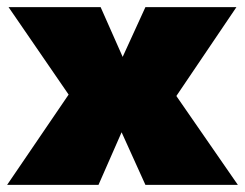

<svg xmlns="http://www.w3.org/2000/svg" viewBox="-31 -520 689 540"><path d="M638 0H378L311 -148L246 0H-11L162 -254L-7 -500H252L314 -360L378 -500H634L465 -250Z"/></svg>

Font: Elaine Sans Black
Style: Regular
Weight: 900
Designer: Wei Huang
Foundry: Wei Huang
Version: Version 2.001;December 24, 2019;FontCreator 12.0.0.2547 64-b